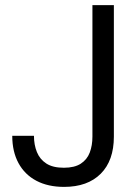

<svg xmlns="http://www.w3.org/2000/svg" viewBox="-20 -720 540 752"><path d="M231 12Q168 12 122.5 -12Q77 -36 52.5 -81Q28 -126 28 -188H113Q113 -153 124.5 -124.5Q136 -96 161.5 -79.5Q187 -63 230 -63Q272 -63 296.5 -79Q321 -95 331.5 -122.5Q342 -150 342 -185V-700H426V-185Q426 -91 374.5 -39.5Q323 12 231 12Z"/></svg>

Font: DM Sans 18pt
Style: Regular
Weight: 400
Designer: Colophon Foundry, Jonny Pinhorn
Foundry: Colophon Foundry
Version: Version 4.004;gftools[0.9.30]